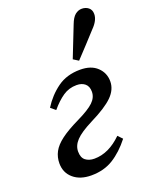

<svg xmlns="http://www.w3.org/2000/svg" viewBox="-146 -850 740 941"><g transform="rotate(-20 224.0 -379.0)"><path d="M165 13Q107 13 72 -17Q37 -47 37 -96Q37 -128 51.5 -155.5Q66 -183 100.5 -209Q135 -235 195 -264Q257 -294 282 -318Q307 -342 307 -372Q307 -400 290.5 -414Q274 -428 247 -428Q207 -428 175.5 -406.5Q144 -385 112 -347L87 -368Q121 -422 170 -457.5Q219 -493 289 -493Q346 -493 377.5 -463Q409 -433 409 -389Q409 -346 373 -310.5Q337 -275 254 -234Q193 -203 168 -176.5Q143 -150 143 -119Q143 -87 161 -73Q179 -59 207 -59Q282 -59 350 -126L372 -103Q329 -48 280 -17.5Q231 13 165 13ZM273 -553Q289 -593 304.5 -633Q320 -673 336 -713Q348 -745 364 -758Q380 -771 399 -771Q419 -771 433.5 -759.5Q448 -748 448 -726Q448 -693 413 -658Q385 -627 357 -597Q329 -567 300 -536Z"/></g></svg>

Font: Source Serif Pro SemiBold
Style: Italic
Weight: 600
Italic angle: -12°
Designer: Frank Grießhammer
Foundry: Adobe Systems Incorporated
Version: Version 3.001;hotconv 1.0.111;makeotfexe 2.5.65597